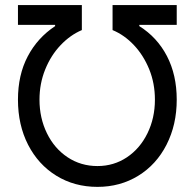

<svg xmlns="http://www.w3.org/2000/svg" viewBox="-20 -727 768 757"><path d="M197.3 -624V-628.9H50.8V-707H302.7V-608.4Q256.8 -588.9 218.8 -548.8Q180.7 -508.8 158.2 -453.1Q135.7 -397.5 135.7 -334Q135.7 -261.7 165 -201.7Q194.3 -141.6 246.6 -106.9Q298.8 -72.3 364.3 -72.3Q428.7 -72.3 480.5 -106.9Q532.2 -141.6 561.5 -201.7Q590.8 -261.7 590.8 -334Q590.8 -398.4 568.4 -453.6Q545.9 -508.8 508.3 -548.8Q470.7 -588.9 423.8 -608.4V-707H676.8V-628.9H529.3V-624Q599.6 -580.1 638.2 -505.9Q676.8 -431.6 676.8 -334Q676.8 -235.4 636.7 -156.7Q596.7 -78.1 525.4 -34.2Q454.1 9.8 364.3 9.8Q273.4 9.8 202.1 -34.2Q130.9 -78.1 90.8 -156.2Q50.8 -234.4 50.8 -334Q50.8 -431.6 89.4 -504.9Q127.9 -578.1 197.3 -624Z"/></svg>

Font: Pretendard Std Variable
Style: Regular
Weight: 400
Designer: Base glyphs from Inter by Rasmus Andersson; Hangeul glyphs from Noto Sans CJK(Source Han Sans) by Jang Soo-young and Kan
Foundry: Kil Hyung-jin
Version: Version 1.309;Glyphs 3.2 (3225)